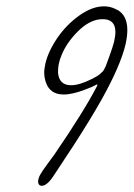

<svg xmlns="http://www.w3.org/2000/svg" viewBox="-20 -645 422 606"><path d="M148.9 -89.8Q128.4 -58.6 111.8 -58.6Q105 -58.6 102.1 -64Q99.1 -69.3 101.1 -78.6Q103 -86.9 106.4 -92.8Q110.8 -101.6 129.6 -127.2Q148.4 -152.8 150.9 -156.2Q242.7 -290 285.6 -372.1Q288.6 -377.9 287.1 -378.4Q285.6 -378.9 278.8 -375Q272.5 -371.6 268.6 -370.1Q213.4 -346.7 181.2 -346.7Q129.9 -346.7 120.6 -401.4Q119.6 -409.2 119.6 -413.1Q119.1 -424.8 123 -443.4Q132.3 -483.4 161.1 -525.4Q189.9 -567.4 230.5 -596.2Q271 -625 308.1 -625Q327.1 -625 343.3 -617.2Q344.7 -616.2 347.9 -614.7Q351.1 -613.3 352.5 -612.8Q380.9 -595.2 381.8 -553.2Q382.3 -535.2 377.9 -512.7Q377.4 -510.7 376.5 -505.9Q360.4 -437.5 300.3 -330.1Q265.6 -268.6 212.9 -187Q191.9 -154.3 148.9 -89.8ZM163.1 -416Q166.5 -376 204.1 -376Q230.5 -376 269.5 -395.5Q278.8 -400.4 284.9 -403.8Q291 -407.2 295.9 -411.9Q300.8 -416.5 303.5 -418.7Q306.2 -420.9 309.3 -427.2Q312.5 -433.6 313.7 -436.3Q314.9 -439 318.6 -449.2Q322.3 -459.5 324.2 -464.4Q336.9 -499.5 340.3 -514.2Q344.7 -534.7 344.2 -545.9Q343.3 -584.5 304.2 -584.5Q298.3 -584.5 294.9 -584Q259.8 -580.1 225.1 -545.2Q190.4 -510.3 174.8 -472.2Q168.5 -458 165.5 -442.9Q163.1 -431.6 163.1 -416Z"/></svg>

Font: Sintesa 4
Style: 4
Weight: 400
Version: Version 001.000